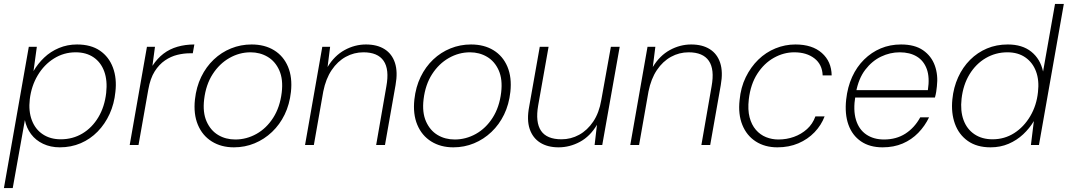

<svg xmlns="http://www.w3.org/2000/svg" viewBox="-32 -740 5450 980"><path d="M-12 220 115 -501H156L139 -377Q161 -415 193.5 -446Q226 -477 269 -495Q312 -513 361 -513Q432 -513 478 -481.5Q524 -450 544.5 -395Q565 -340 557 -271Q551 -210 527.5 -158.5Q504 -107 466.5 -68.5Q429 -30 380 -9Q331 12 273 12Q226 12 188 -6Q150 -24 126.5 -55.5Q103 -87 95 -127L33 220ZM278 -29Q339 -29 388.5 -58.5Q438 -88 470 -141.5Q502 -195 510 -266Q517 -329 500 -375.5Q483 -422 445.5 -447.5Q408 -473 354 -473Q294 -473 243.5 -441.5Q193 -410 160.5 -355.5Q128 -301 120 -233Q113 -173 130.5 -126.5Q148 -80 186.5 -54.5Q225 -29 278 -29Z M630 0 718 -501H759L746 -404Q771 -442 802.5 -466Q834 -490 874 -501.5Q914 -513 960 -513L952 -468H936Q906 -468 873 -460Q840 -452 810 -431.5Q780 -411 757.5 -375.5Q735 -340 725 -283L675 0Z M1162 12Q1097 12 1049 -18Q1001 -48 978 -103Q955 -158 963 -232Q970 -296 995 -347.5Q1020 -399 1059 -436Q1098 -473 1147.5 -493Q1197 -513 1252 -513Q1319 -513 1367 -483.5Q1415 -454 1438 -399.5Q1461 -345 1453 -271Q1446 -207 1421 -155.5Q1396 -104 1356.5 -66.5Q1317 -29 1267.5 -8.5Q1218 12 1162 12ZM1169 -28Q1226 -28 1277 -56.5Q1328 -85 1362.5 -139Q1397 -193 1406 -268Q1414 -335 1393.5 -381Q1373 -427 1334 -450Q1295 -473 1247 -473Q1190 -473 1139 -444Q1088 -415 1053.5 -361.5Q1019 -308 1010 -233Q1002 -166 1022.5 -120Q1043 -74 1081.5 -51Q1120 -28 1169 -28Z M1525 0 1613 -501H1653L1640 -398Q1675 -456 1727 -484.5Q1779 -513 1836 -513Q1893 -513 1931 -489Q1969 -465 1984 -419Q1999 -373 1987 -306L1933 0H1888L1940 -299Q1956 -386 1926 -429.5Q1896 -473 1823 -473Q1775 -473 1733 -450Q1691 -427 1661 -382.5Q1631 -338 1618 -273L1570 0Z M2282 12Q2217 12 2169 -18Q2121 -48 2098 -103Q2075 -158 2083 -232Q2090 -296 2115 -347.5Q2140 -399 2179 -436Q2218 -473 2267.5 -493Q2317 -513 2372 -513Q2439 -513 2487 -483.5Q2535 -454 2558 -399.5Q2581 -345 2573 -271Q2566 -207 2541 -155.5Q2516 -104 2476.5 -66.5Q2437 -29 2387.5 -8.5Q2338 12 2282 12ZM2289 -28Q2346 -28 2397 -56.5Q2448 -85 2482.5 -139Q2517 -193 2526 -268Q2534 -335 2513.5 -381Q2493 -427 2454 -450Q2415 -473 2367 -473Q2310 -473 2259 -444Q2208 -415 2173.5 -361.5Q2139 -308 2130 -233Q2122 -166 2142.5 -120Q2163 -74 2201.5 -51Q2240 -28 2289 -28Z M2819 12Q2763 12 2725 -12Q2687 -36 2671.5 -82Q2656 -128 2669 -196L2723 -501H2768L2715 -202Q2700 -116 2729.5 -72.5Q2759 -29 2834 -29Q2882 -29 2924 -52Q2966 -75 2996 -119.5Q3026 -164 3037 -229L3086 -501H3131L3042 0H3003L3015 -103Q2980 -44 2928 -16Q2876 12 2819 12Z M3185 0 3273 -501H3313L3300 -398Q3335 -456 3387 -484.5Q3439 -513 3496 -513Q3553 -513 3591 -489Q3629 -465 3644 -419Q3659 -373 3647 -306L3593 0H3548L3600 -299Q3616 -386 3586 -429.5Q3556 -473 3483 -473Q3435 -473 3393 -450Q3351 -427 3321 -382.5Q3291 -338 3278 -273L3230 0Z M3936 12Q3872 12 3825.5 -18Q3779 -48 3757 -102.5Q3735 -157 3743 -229Q3749 -294 3774.5 -346Q3800 -398 3838.5 -435.5Q3877 -473 3926 -493Q3975 -513 4028 -513Q4114 -513 4163 -469.5Q4212 -426 4213 -355H4167Q4165 -411 4125 -442Q4085 -473 4022 -473Q3968 -473 3918 -445Q3868 -417 3833.5 -363.5Q3799 -310 3790 -233Q3784 -180 3794 -141.5Q3804 -103 3826 -77.5Q3848 -52 3878 -40Q3908 -28 3941 -28Q3983 -28 4020.5 -41.5Q4058 -55 4087 -81Q4116 -107 4130 -146H4177Q4160 -101 4125.5 -65Q4091 -29 4043 -8.5Q3995 12 3936 12Z M4473 12Q4407 12 4362.5 -18.5Q4318 -49 4298.5 -103.5Q4279 -158 4287 -232Q4294 -296 4317.5 -347.5Q4341 -399 4378.5 -436Q4416 -473 4463.5 -493Q4511 -513 4567 -513Q4637 -513 4679.5 -483.5Q4722 -454 4739.5 -405.5Q4757 -357 4750 -299Q4749 -286 4746.5 -271Q4744 -256 4740 -242H4320L4327 -280H4704Q4714 -345 4698.5 -387.5Q4683 -430 4647.5 -451.5Q4612 -473 4560 -473Q4511 -473 4465 -451Q4419 -429 4384.5 -384Q4350 -339 4337 -268L4334 -250Q4322 -178 4337 -128.5Q4352 -79 4389.5 -53.5Q4427 -28 4480 -28Q4543 -28 4589.5 -58Q4636 -88 4665 -141H4710Q4689 -97 4655 -62Q4621 -27 4575.5 -7.5Q4530 12 4473 12Z M5024 12Q4954 12 4908 -20.5Q4862 -53 4842 -108.5Q4822 -164 4829 -233Q4835 -294 4858.5 -345.5Q4882 -397 4919.5 -434.5Q4957 -472 5005.5 -492.5Q5054 -513 5112 -513Q5186 -513 5232 -476Q5278 -439 5292 -375L5353 -720H5398L5271 0H5230L5245 -122Q5223 -85 5190.5 -54.5Q5158 -24 5116 -6Q5074 12 5024 12ZM5034 -29Q5095 -29 5144.5 -60.5Q5194 -92 5226.5 -147Q5259 -202 5266 -270Q5273 -330 5256 -375.5Q5239 -421 5201.5 -447Q5164 -473 5110 -473Q5050 -473 4999.5 -443.5Q4949 -414 4916.5 -360.5Q4884 -307 4876 -236Q4869 -174 4886 -127.5Q4903 -81 4941.5 -55Q4980 -29 5034 -29Z"/></svg>

Font: DM Sans 17pt ExtraLight
Style: Italic
Weight: 250
Italic angle: -10°
Version: Version 4.004;gftools[0.9.30]